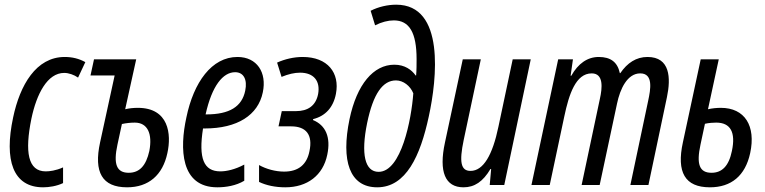

<svg xmlns="http://www.w3.org/2000/svg" viewBox="-20 -789 3265 819"><path d="M164 10C189 10 222 5 249 -8V-75C218 -61 191 -58 175 -58C99 -58 85 -141 114 -283C136 -388 182 -478 254 -478C273 -478 296 -470 313 -458L344 -524C317 -539 288 -546 256 -546C134 -546 65 -426 36 -288C-3 -106 35 10 164 10Z M522 10C614 10 674 -42 694 -136C712 -217 700 -329 568 -329C549 -329 530 -327 514 -323L561 -536H381L366 -467H469L407 -182C379 -54 416 10 522 10ZM481 -172 500 -260C518 -264 538 -266 555 -266C610 -266 631 -218 617 -145C603 -82 575 -52 529 -52C477 -52 463 -89 481 -172Z M907 10C944 10 987 3 1022 -18V-87C983 -66 946 -58 920 -58C849 -58 826 -113 846 -241H853C993 -241 1081 -298 1101 -395C1119 -480 1076 -546 993 -546C883 -546 806 -438 775 -288C746 -156 749 10 907 10ZM983 -481C1019 -481 1036 -450 1026 -402C1012 -334 959 -301 860 -301H857C884 -423 931 -481 983 -481Z M1197 10C1291 10 1358 -41 1376 -129C1392 -204 1369 -255 1315 -277L1316 -281C1368 -294 1402 -331 1413 -389C1430 -478 1378 -546 1271 -546C1234 -546 1195 -537 1162 -522L1181 -461C1210 -473 1236 -479 1260 -479C1318 -479 1347 -444 1337 -388C1327 -337 1292 -315 1243 -315H1182L1168 -250H1222C1286 -250 1315 -214 1300 -144C1289 -88 1254 -57 1192 -57C1155 -57 1115 -68 1085 -85V-13C1116 2 1155 10 1197 10Z M1589 10C1712 10 1773 -124 1809 -292C1844 -452 1879 -769 1670 -769C1634 -769 1594 -760 1561 -743L1580 -681C1608 -695 1635 -702 1660 -702C1726 -702 1757 -650 1757 -537C1757 -517 1757 -489 1755 -467H1753C1736 -491 1707 -513 1662 -513C1573 -513 1502 -429 1471 -281C1434 -103 1471 10 1589 10ZM1595 -56C1536 -56 1519 -132 1546 -264C1572 -390 1613 -446 1669 -446C1700 -446 1730 -423 1743 -391C1735 -280 1692 -56 1595 -56Z M1957 10C2004 10 2040 -14 2072 -68H2075L2069 0H2131L2244 -536H2167L2106 -248C2081 -128 2042 -60 1987 -60C1946 -60 1938 -97 1958 -192L2031 -536H1954L1878 -181C1851 -56 1879 10 1957 10Z M2247 0H2325L2387 -292C2407 -387 2436 -476 2504 -476C2556 -476 2549 -413 2539 -368L2461 0H2538L2612 -347C2625 -410 2656 -476 2711 -476C2768 -476 2755 -407 2745 -360L2669 0H2746L2825 -375C2842 -456 2839 -546 2742 -546C2694 -546 2656 -521 2626 -477H2624C2614 -524 2585 -546 2534 -546C2486 -546 2446 -518 2417 -466H2414L2424 -536H2361Z M3008 10C3099 10 3159 -39 3180 -136C3205 -252 3157 -329 3055 -329C3037 -329 3017 -327 3000 -323L3046 -536H2969L2893 -182C2865 -54 2902 10 3008 10ZM2968 -172 2987 -261C3004 -265 3024 -266 3035 -266C3096 -266 3119 -225 3102 -145C3089 -81 3060 -52 3015 -52C2963 -52 2950 -89 2968 -172Z"/></svg>

Font: Noto Sans ExtraCondensed
Style: Italic
Weight: 400
Width: 2
Italic angle: -12°
Designer: Monotype Design Team
Foundry: Monotype Imaging Inc.
Version: Version 2.013